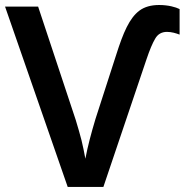

<svg xmlns="http://www.w3.org/2000/svg" viewBox="-20 -740 731 760"><path d="M641.1 -613.8C659.2 -613.8 676.8 -608.4 690.9 -603V-704.1C675.3 -711.9 646.5 -720.2 609.9 -720.2C578.1 -720.2 552.2 -712.9 532.2 -698.2C492.2 -668.5 467.8 -610.8 439.9 -522.9L357.9 -269C340.8 -211.9 327.6 -162.6 317.9 -111.8C313.5 -137.2 308.1 -161.6 302.7 -184.6C296.9 -207.5 289.1 -234.4 279.8 -265.1L130.9 -713.9H0L248 0H389.2L560.1 -505.9C572.3 -542 583.5 -568.8 594.2 -586.9C604.5 -605 620.1 -613.8 641.1 -613.8Z"/></svg>

Font: Noto Reveo Sans
Style: Regular
Weight: 600
Designer: Monotype Design Team
Foundry: Monotype Imaging Inc.
Version: Version 2.007